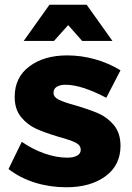

<svg xmlns="http://www.w3.org/2000/svg" viewBox="-20 -783 557 811"><path d="M257 -425Q234 -425 220 -416.5Q206 -408 206 -391Q206 -373 228 -362Q250 -351 298 -338Q356 -321 394.5 -304.5Q433 -288 461 -254.5Q489 -221 489 -167Q489 -85 425.5 -38.5Q362 8 260 8Q191 8 128 -11.5Q65 -31 16 -69L72 -184Q118 -152 168.5 -134.5Q219 -117 264 -117Q290 -117 305.5 -125.5Q321 -134 321 -150Q321 -170 298.5 -181Q276 -192 228 -205Q171 -222 134 -238.5Q97 -255 69.5 -288Q42 -321 42 -374Q42 -456 104 -502.5Q166 -549 264 -549Q323 -549 380.5 -533Q438 -517 489 -486L429 -370Q324 -425 257 -425ZM455 -610H327L268 -677L208 -610H80L189 -763H346Z"/></svg>

Font: Montserrat arm2
Style: Bold
Weight: 700
Designer: Julieta Ulanovsky
Foundry: Julieta Ulanovsky
Version: Version 6.000